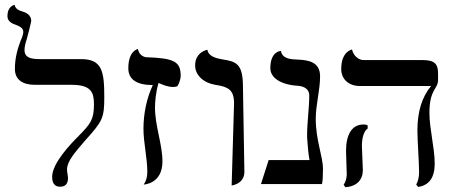

<svg xmlns="http://www.w3.org/2000/svg" viewBox="-20 -766 1885 799"><path d="M82 -558C82 -570 86 -588 91 -602C94 -611 110 -675 110 -678C110 -704 89 -714 71 -719C63 -721 43 -728 41 -746C41 -745 11 -743 11 -698C11 -676 33 -667 45 -663C58 -658 77 -651 77 -633C77 -624 71 -607 66 -597C54 -565 42 -527 42 -479C42 -434 75 -413 125 -413H278C360 -413 371 -381 371 -332C371 -268 357 -251 308 -201C274 -167 197 -87 197 -30C197 -3 208 11 230 11C252 11 263 -1 263 -25C263 -36 259 -46 259 -61C259 -95 292 -132 335 -182C406 -261 414 -274 414 -361C414 -470 405 -520 317 -520H147C110 -520 82 -525 82 -558Z M593 -51C593 -29 588 -12 578 2C578 2 656 0 656 -94C656 -166 625 -241 625 -319C625 -340 628 -383 640 -421C654 -414 679 -404 700 -404C706 -404 713 -405 718 -407C726 -418 732 -440 732 -449C732 -510 706 -524 586 -528C569 -532 558 -543 554 -562C554 -562 514 -556 514 -482C514 -436 548 -412 616 -412C590 -357 577 -292 577 -230C577 -172 593 -109 593 -51Z M944 6C944 6 997 0 997 -51L991 -406C991 -504 960 -510 905 -519C884 -523 848 -529 843 -559C843 -559 792 -550 792 -494C792 -453 827 -421 876 -413C929 -405 954 -393 954 -336Z M1294 -272C1294 -330 1312 -391 1312 -448C1312 -508 1265 -516 1219 -518C1190 -519 1155 -521 1149 -554C1149 -554 1105 -554 1105 -482C1105 -442 1149 -413 1220 -409C1247 -407 1267 -394 1267 -369C1267 -320 1258 -256 1258 -204C1258 -196 1258 -188 1259 -181C1261 -152 1263 -128 1268 -100H1098L1066 0H1320C1323 -14 1324 -35 1324 -63C1324 -115 1294 -182 1294 -272Z M1767 -296C1767 -396 1803 -394 1803 -434V-458C1803 -496 1793 -516 1740 -516H1494C1469 -516 1450 -537 1445 -560C1445 -560 1400 -553 1400 -479C1400 -438 1429 -408 1479 -408H1774C1736 -363 1717 -301 1717 -223C1717 -181 1724 -91 1724 -49C1724 -29 1720 -12 1712 2L1720 12C1766 5 1789 -27 1789 -85C1789 -151 1767 -230 1767 -296ZM1486 -159C1486 -191 1494 -221 1510 -231V-244C1505 -247 1499 -248 1493 -248C1444 -248 1420 -206 1420 -138C1420 -119 1423 -59 1423 -41C1423 -25 1418 -7 1410 2L1417 13C1466 10 1490 -19 1490 -58C1490 -77 1486 -140 1486 -159Z"/></svg>

Font: Libertinus Sans
Style: Bold
Weight: 700
Designer: Philipp H. Poll, Khaled Hosny
Foundry: Caleb Maclennan
Version: Version 7.050;RELEASE